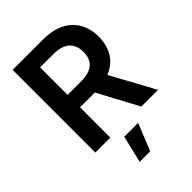

<svg xmlns="http://www.w3.org/2000/svg" viewBox="-274 -843 1194 1194"><g transform="rotate(-45 323.0 -245.5)"><path d="M465.9 -288.4C551.5 -322.8 596.6 -396 596.6 -494.7C596.6 -633.5 507.1 -727.3 340.2 -727.3H71.7V0H203.5V-266.3H333.5L476.2 0H623.2ZM203.5 -617.2H320C418.3 -617.2 462.4 -572.1 462.4 -494.7C462.4 -417.3 418.3 -375.7 320.7 -375.7H203.5ZM225.9 235.8H318.5L390.6 57.5H268.5Z"/></g></svg>

Font: TID UI Semi Bold
Style: Regular
Weight: 600
Designer: The TID Project Authors
Foundry: Bakken & Bæck
Version: Version 1.001;hotconv 1.0.109;makeotfexe 2.5.65596